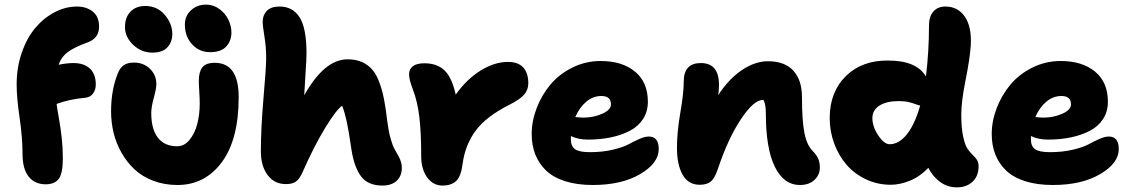

<svg xmlns="http://www.w3.org/2000/svg" viewBox="-20 -788 4873 828"><path d="M176.8 6.8Q129.9 6.8 103.5 -26.4Q77.1 -59.6 77.1 -125Q77.1 -194.3 64.5 -280.5Q51.8 -366.7 51.8 -423.8Q51.8 -497.1 74 -561Q96.2 -625 132.6 -668Q168.9 -710.9 215.8 -735.4Q262.7 -759.8 312 -759.8Q352.5 -759.8 379.9 -738.3Q407.2 -716.8 407.2 -672.9Q407.2 -624 359.9 -606Q301.8 -585 273.2 -564Q244.6 -543 232.9 -508.8Q269 -516.1 296.9 -516.1Q342.3 -516.1 367.7 -492.2Q393.1 -468.3 393.1 -423.8Q393.1 -400.9 381.1 -384.5Q369.1 -368.2 346.2 -366.2Q281.7 -360.8 224.1 -339.8Q226.1 -322.3 233.9 -278.6Q241.7 -234.9 246.3 -192.6Q251 -150.4 251 -104Q251 -40.5 233.4 -16.8Q215.8 6.8 176.8 6.8Z M886.2 -563Q839.8 -563 808.6 -596.7Q777.3 -630.4 777.3 -682.1Q777.3 -719.2 803.7 -743.7Q830.1 -768.1 868.2 -768.1Q900.4 -768.1 926.3 -749Q952.1 -730 965.1 -702.6Q978 -675.3 978 -647.9Q978 -611.8 955.6 -587.4Q933.1 -563 886.2 -563ZM637.2 -561Q589.8 -561 554.4 -594.7Q519 -628.4 519 -670.9Q519 -712.9 542.5 -737.5Q565.9 -762.2 606.4 -762.2Q658.2 -762.2 690.7 -723.9Q723.1 -685.5 723.1 -641.1Q723.1 -607.4 702.1 -584.2Q681.2 -561 637.2 -561ZM745.1 9.8Q688.5 9.8 640.6 -8.5Q592.8 -26.9 559.8 -57.9Q526.9 -88.9 503.7 -129.9Q480.5 -170.9 469.7 -216.1Q459 -261.2 459 -308.1Q459 -399.9 488.3 -472.2Q497.1 -495.1 513.4 -506.6Q529.8 -518.1 558.1 -518.1Q598.6 -518.1 626.5 -491.5Q654.3 -464.8 654.3 -424.8Q654.3 -406.2 643.3 -366.2Q632.3 -326.2 632.3 -300.8Q632.3 -231 660.9 -194.1Q689.5 -157.2 744.1 -157.2Q774.9 -157.2 797.6 -185.1Q820.3 -212.9 830.8 -253.9Q841.3 -294.9 841.3 -341.8Q841.3 -362.8 839.4 -393.3Q837.4 -423.8 837.4 -439Q837.4 -478 852.5 -497.6Q867.7 -517.1 906.2 -517.1Q1009.3 -517.1 1009.3 -369.1Q1009.3 -186.5 936.5 -88.4Q863.8 9.8 745.1 9.8Z M1212.9 5.9Q1163.1 5.9 1134 -33.2Q1105 -72.3 1105 -134.8Q1105 -235.4 1116.5 -367.2Q1127.9 -499 1127.9 -538.1Q1127.9 -584 1120.4 -630.4Q1112.8 -676.8 1112.8 -693.8Q1112.8 -722.2 1130.4 -741Q1147.9 -759.8 1186 -759.8Q1242.2 -759.8 1272 -713.4Q1301.8 -667 1301.8 -557.1Q1301.8 -532.2 1297.6 -471.2Q1293.5 -410.2 1292 -377Q1378.9 -532.2 1479 -532.2Q1514.6 -532.2 1541.3 -520.3Q1567.9 -508.3 1585.7 -487.5Q1603.5 -466.8 1616.2 -432.1Q1628.9 -397.5 1636.2 -359.4Q1643.6 -321.3 1649.9 -267.1Q1652.3 -249 1655 -233.2Q1657.7 -217.3 1660.4 -205.8Q1663.1 -194.3 1667 -182.4Q1670.9 -170.4 1673.1 -163.8Q1675.3 -157.2 1680.2 -147.7Q1685.1 -138.2 1686.8 -135.3Q1688.5 -132.3 1693.6 -123.3Q1698.7 -114.3 1699.7 -112.8Q1712.9 -87.4 1712.9 -64.9Q1712.9 -29.3 1690.9 -8.5Q1668.9 12.2 1628.9 12.2Q1566.9 12.2 1537.1 -27.3Q1507.3 -66.9 1495.6 -143.1Q1483.9 -224.1 1475.6 -262.5Q1467.3 -300.8 1455.6 -332Q1430.7 -315.4 1383.1 -237.8Q1335.4 -160.2 1282.7 -41Q1269.5 -13.2 1254.4 -3.7Q1239.3 5.9 1212.9 5.9Z M1888.2 12.2Q1847.7 12.2 1822 -23.2Q1796.4 -58.6 1796.4 -115.2Q1796.4 -219.7 1788.1 -286.1Q1779.8 -352.5 1760.3 -402.8Q1744.1 -444.8 1744.1 -467.8Q1744.1 -489.7 1760.5 -502.4Q1776.9 -515.1 1810.5 -515.1Q1864.3 -515.1 1896.5 -484.9Q1928.7 -454.6 1945.3 -379.9Q1991.7 -445.8 2052 -483.4Q2112.3 -521 2170.4 -521Q2214.8 -521 2236.6 -496.8Q2258.3 -472.7 2258.3 -429.2Q2258.3 -400.4 2240 -379.6Q2221.7 -358.9 2178.2 -336.9Q2076.7 -286.1 2031.2 -224.4Q1985.8 -162.6 1975.1 -82Q1968.3 -27.3 1947.3 -7.6Q1926.3 12.2 1888.2 12.2Z M2536.6 9.8Q2469.2 9.8 2418 -6.3Q2366.7 -22.5 2335.4 -52.2Q2304.2 -82 2288.6 -121.6Q2272.9 -161.1 2272.9 -210Q2272.9 -265.6 2294.2 -321.3Q2315.4 -377 2353 -422.4Q2390.6 -467.8 2447.8 -496.3Q2504.9 -524.9 2570.8 -524.9Q2663.1 -524.9 2718.5 -479.2Q2773.9 -433.6 2773.9 -349.1Q2773.9 -307.1 2753.4 -275.1Q2732.9 -243.2 2696.5 -224.1Q2660.2 -205.1 2614.5 -195.6Q2568.8 -186 2514.6 -186Q2474.6 -186 2441.9 -201.2V-187Q2441.9 -157.2 2460 -144.5Q2478 -131.8 2523.9 -131.8Q2577.6 -131.8 2622.3 -142.3Q2667 -152.8 2690.2 -165.5Q2713.4 -178.2 2737.1 -188.7Q2760.7 -199.2 2777.8 -199.2Q2820.8 -199.2 2820.8 -145Q2820.8 -84.5 2741 -37.4Q2661.1 9.8 2536.6 9.8ZM2573.7 -374Q2537.6 -374 2508.3 -349.4Q2479 -324.7 2460.9 -283.2Q2485.4 -280.8 2495.6 -280.8Q2539.6 -280.8 2577.1 -297.4Q2614.7 -314 2614.7 -337.9Q2614.7 -374 2573.7 -374Z M3429.7 9.8Q3359.9 9.8 3321.3 -69.1Q3282.7 -147.9 3282.7 -298.8Q3282.7 -338.4 3272.5 -356.9H3269.5Q3230.5 -356.9 3175 -273.7Q3119.6 -190.4 3075.7 -59.1Q3062.5 -19.5 3045.7 -5.4Q3028.8 8.8 2997.6 8.8Q2948.2 8.8 2923.8 -34.4Q2899.4 -77.6 2899.4 -150.9Q2899.4 -218.8 2914.1 -303.2Q2928.7 -387.7 2928.7 -437Q2928.7 -516.1 3002.4 -516.1Q3080.6 -516.1 3080.6 -421.9Q3080.6 -394.5 3076.7 -377Q3123.5 -448.7 3180.2 -486.3Q3236.8 -523.9 3291.5 -523.9Q3364.7 -523.9 3401.6 -482.9Q3438.5 -441.9 3438.5 -370.1Q3438.5 -267.6 3449 -214.8Q3459.5 -162.1 3484.4 -137.2Q3500.5 -121.1 3508.1 -104.7Q3515.6 -88.4 3515.6 -64.9Q3515.6 -34.2 3492.4 -12.2Q3469.2 9.8 3429.7 9.8Z M3821.3 8.8Q3764.6 8.8 3715.1 -14.4Q3665.5 -37.6 3631.3 -76.9Q3597.2 -116.2 3577.6 -168.7Q3558.1 -221.2 3558.1 -278.8Q3558.1 -391.1 3627.7 -459.7Q3697.3 -528.3 3810.5 -526.9Q3932.6 -526.9 3973.1 -458Q3986.3 -565.9 3986.3 -678.2Q3986.3 -716.8 4005.1 -738.3Q4023.9 -759.8 4057.1 -759.8Q4110.8 -759.8 4140.9 -716.1Q4170.9 -672.4 4166.5 -592.8Q4162.6 -534.7 4144 -442.6Q4125.5 -350.6 4125.5 -293.9Q4125.5 -237.8 4133.3 -200.4Q4141.1 -163.1 4152.1 -147Q4163.1 -130.9 4173.8 -120.8Q4184.6 -110.8 4192.4 -99.6Q4200.2 -88.4 4200.2 -70.8Q4200.2 -28.8 4174.3 -4.4Q4148.4 20 4105.5 20Q4066.9 20 4034.9 -2.9Q4002.9 -25.9 3983.4 -64Q3947.3 -26.4 3904.1 -8.8Q3860.8 8.8 3821.3 8.8ZM3742.2 -278.8Q3742.2 -241.7 3767.6 -203.9Q3793 -166 3816.4 -166Q3856.9 -166 3891.1 -209Q3925.3 -252 3948.2 -333Q3940.4 -334 3928 -338.9Q3915.5 -343.8 3897.9 -347.9Q3880.4 -352.1 3855.5 -352.1Q3803.7 -352.1 3772.9 -332.8Q3742.2 -313.5 3742.2 -278.8Z M4520.5 9.8Q4453.1 9.8 4401.9 -6.3Q4350.6 -22.5 4319.3 -52.2Q4288.1 -82 4272.5 -121.6Q4256.8 -161.1 4256.8 -210Q4256.8 -265.6 4278.1 -321.3Q4299.3 -377 4336.9 -422.4Q4374.5 -467.8 4431.6 -496.3Q4488.8 -524.9 4554.7 -524.9Q4647 -524.9 4702.4 -479.2Q4757.8 -433.6 4757.8 -349.1Q4757.8 -307.1 4737.3 -275.1Q4716.8 -243.2 4680.4 -224.1Q4644 -205.1 4598.4 -195.6Q4552.7 -186 4498.5 -186Q4458.5 -186 4425.8 -201.2V-187Q4425.8 -157.2 4443.8 -144.5Q4461.9 -131.8 4507.8 -131.8Q4561.5 -131.8 4606.2 -142.3Q4650.9 -152.8 4674.1 -165.5Q4697.3 -178.2 4720.9 -188.7Q4744.6 -199.2 4761.7 -199.2Q4804.7 -199.2 4804.7 -145Q4804.7 -84.5 4724.9 -37.4Q4645 9.8 4520.5 9.8ZM4557.6 -374Q4521.5 -374 4492.2 -349.4Q4462.9 -324.7 4444.8 -283.2Q4469.2 -280.8 4479.5 -280.8Q4523.4 -280.8 4561 -297.4Q4598.6 -314 4598.6 -337.9Q4598.6 -374 4557.6 -374Z"/></svg>

Font: Shantell Sans Normal
Style: Regular
Weight: 800
Designer: Stephen Nixon, Anya Danilova, Shantell Martin
Foundry: Arrow Type
Version: Version 1.006;[559af2be0]